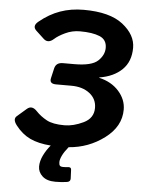

<svg xmlns="http://www.w3.org/2000/svg" viewBox="-61 -766 782 1017"><g transform="rotate(5 330.5 -257.0)"><path d="M42.5 -76.2Q18.6 -107.4 38.1 -124.5L88.4 -168Q113.8 -189.9 142.1 -159.7Q165.5 -134.8 198.5 -116.7Q231.4 -98.6 293.9 -98.6Q341.3 -98.6 394.3 -124Q447.3 -149.4 447.3 -204.1Q447.3 -252 409.7 -281.2Q372.1 -310.5 312 -310.5H231Q193.8 -310.5 201.2 -341.3L213.4 -394Q220.7 -425.8 257.3 -425.8H317.9Q410.2 -425.8 443.1 -456.8Q476.1 -487.8 476.1 -525.9Q476.1 -569.8 437.7 -585.7Q399.4 -601.6 333 -601.6Q291.5 -601.6 254.9 -584.2Q218.3 -566.9 199.2 -549.3Q169.4 -522.5 145 -544.9L102.5 -584.5Q77.6 -607.9 108.9 -633.3Q161.1 -676.3 218.3 -696.5Q275.4 -716.8 342.8 -716.8Q481.9 -716.8 551.3 -662.4Q620.6 -607.9 620.6 -539.1Q620.6 -465.8 576.2 -422.6Q531.7 -379.4 456.1 -367.2L455.6 -365.2Q521.5 -350.1 560.5 -306.2Q599.6 -262.2 599.6 -208.5Q599.6 -118.7 515.6 -55.7Q431.6 7.3 326.2 15.1Q304.2 42 294.2 63Q284.2 84 284.2 98.1Q284.2 112.3 289.3 117.2Q294.4 122.1 305.2 122.1Q318.8 122.1 330.1 120.6Q349.1 117.7 349.6 133.3L351.6 179.7Q352.1 196.3 334 199.2Q307.6 203.6 272 203.6Q226.6 203.6 202.9 181.9Q179.2 160.2 179.2 130.4Q179.2 101.6 194.1 71Q209 40.5 231 14.6Q164.6 9.8 120.4 -11.2Q76.2 -32.2 42.5 -76.2Z"/></g></svg>

Font: Istok
Style: Bold Italic
Weight: 700
Italic angle: -13°
Designer: Andrey V. Panov
Foundry: Andrey V. Panov
Version: Version 1.0.3